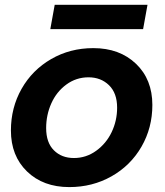

<svg xmlns="http://www.w3.org/2000/svg" viewBox="-20 -761 678 790"><path d="M606.9 -329.1Q606.9 -234.9 562 -157.2Q517.1 -79.6 438.7 -35.4Q360.4 8.8 265.1 8.8Q157.7 8.8 91.3 -55.4Q24.9 -119.6 24.9 -224.1Q24.9 -317.9 68.8 -395.5Q112.8 -473.1 190.7 -518.1Q268.6 -563 363.8 -563Q472.2 -563 539.6 -498.5Q606.9 -434.1 606.9 -329.1ZM169.9 -233.9Q169.9 -174.3 201.7 -142.6Q233.4 -110.8 284.2 -110.8Q334.5 -110.8 375.7 -140.6Q417 -170.4 439.5 -217.5Q461.9 -264.6 461.9 -317.9Q461.9 -377.9 428.5 -410.4Q395 -442.9 344.2 -442.9Q293.5 -442.9 252.9 -413.1Q212.4 -383.3 191.2 -335.7Q169.9 -288.1 169.9 -233.9ZM187 -641.1 205.1 -741.2H586.9L568.8 -641.1Z"/></svg>

Font: SVN-Poppins SemiBold
Style: Italic
Weight: 600
Italic angle: -10°
Designer: Ninad Kale (Devanagari), Jonny Pinhorn (Latin)
Foundry: Indian Type Foundry
Version: Version 3.002 2017